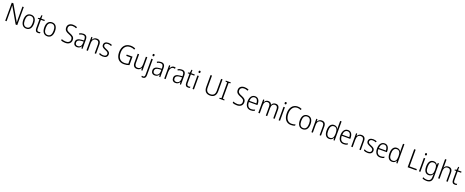

<svg xmlns="http://www.w3.org/2000/svg" viewBox="345 -3830 17286 7139"><g transform="rotate(20 8988.5 -260.0)"><path d="M567 0V-714H513V-251C513 -203 515 -139 517 -94H514L155 -714H91V0H145V-466C145 -524 143 -575 141 -624H144L504 0Z M1135 -267C1135 -436 1063 -542 925 -542C787 -542 710 -441 710 -267C710 -96 788 10 922 10C1062 10 1135 -96 1135 -267ZM768 -267C768 -411 818 -493 924 -493C1033 -493 1078 -404 1078 -267C1078 -124 1030 -39 923 -39C816 -39 768 -125 768 -267Z M1401 -38C1347 -38 1326 -73 1326 -141V-486H1464V-532H1326V-658H1289L1271 -535L1202 -517V-486H1270V-139C1270 -36 1311 10 1391 10C1421 10 1447 4 1467 -4V-50C1450 -43 1426 -38 1401 -38Z M1965 -267C1965 -436 1893 -542 1755 -542C1617 -542 1540 -441 1540 -267C1540 -96 1618 10 1752 10C1892 10 1965 -96 1965 -267ZM1598 -267C1598 -411 1648 -493 1754 -493C1863 -493 1908 -404 1908 -267C1908 -124 1860 -39 1753 -39C1646 -39 1598 -125 1598 -267Z M2696 -187C2696 -298 2629 -340 2515 -386C2418 -425 2364 -454 2364 -543C2364 -625 2424 -672 2514 -672C2562 -672 2613 -661 2663 -638L2682 -688C2635 -710 2578 -724 2515 -724C2394 -724 2305 -658 2306 -542C2306 -428 2373 -383 2478 -342C2589 -298 2638 -267 2638 -184C2638 -94 2575 -42 2475 -42C2409 -42 2345 -58 2299 -78V-20C2343 -2 2401 10 2473 10C2605 10 2696 -61 2696 -187Z M2989 -541C2933 -541 2879 -525 2834 -501L2852 -457C2897 -481 2941 -494 2985 -494C3059 -494 3095 -455 3095 -352V-313L3011 -308C2865 -300 2786 -245 2786 -139C2786 -49 2839 10 2934 10C3021 10 3065 -30 3096 -87H3098L3107 0H3150V-358C3150 -485 3099 -541 2989 -541ZM3017 -266 3095 -270V-217C3094 -105 3042 -37 2945 -37C2882 -37 2844 -72 2844 -139C2844 -219 2900 -259 3017 -266Z M3522 -542C3441 -542 3387 -497 3362 -440H3358L3351 -532H3306V0H3362V-292C3362 -427 3415 -493 3514 -493C3590 -493 3630 -448 3630 -349V0H3685V-356C3685 -484 3628 -542 3522 -542Z M4137 -138C4137 -228 4072 -259 3988 -295C3906 -330 3863 -349 3863 -408C3863 -463 3908 -494 3981 -494C4026 -494 4073 -482 4108 -464L4129 -510C4088 -529 4039 -542 3983 -542C3876 -542 3809 -489 3809 -406C3809 -318 3870 -288 3957 -251C4040 -217 4082 -193 4082 -136C4082 -75 4043 -39 3955 -39C3899 -39 3844 -56 3803 -79V-23C3838 -5 3889 10 3954 10C4072 10 4137 -44 4137 -138Z M4767 -364V-312H4939V-65C4899 -51 4851 -41 4792 -41C4616 -41 4529 -159 4529 -356C4529 -547 4625 -673 4796 -673C4854 -673 4910 -660 4964 -631L4987 -681C4930 -711 4867 -725 4798 -725C4587 -725 4469 -573 4469 -356C4469 -133 4575 10 4783 10C4860 10 4931 -3 4996 -29V-364Z M5520 -532H5464V-241C5464 -105 5413 -39 5311 -39C5235 -39 5196 -85 5196 -187V-532H5140V-180C5140 -54 5194 10 5304 10C5386 10 5439 -34 5464 -91H5467L5475 0H5520Z M5673 -686C5673 -658 5687 -641 5711 -641C5735 -641 5749 -658 5749 -686C5749 -713 5736 -730 5711 -730C5686 -730 5673 -713 5673 -686ZM5623 240C5695 240 5738 195 5738 101V-532H5682V100C5682 163 5659 191 5617 191C5598 191 5581 188 5565 182V231C5579 236 5598 240 5623 240Z M6065 -541C6009 -541 5955 -525 5910 -501L5928 -457C5973 -481 6017 -494 6061 -494C6135 -494 6171 -455 6171 -352V-313L6087 -308C5941 -300 5862 -245 5862 -139C5862 -49 5915 10 6010 10C6097 10 6141 -30 6172 -87H6174L6183 0H6226V-358C6226 -485 6175 -541 6065 -541ZM6093 -266 6171 -270V-217C6170 -105 6118 -37 6021 -37C5958 -37 5920 -72 5920 -139C5920 -219 5976 -259 6093 -266Z M6580 -541C6508 -541 6462 -490 6438 -430H6435L6428 -532H6383V0H6438V-287C6438 -401 6492 -488 6577 -488C6597 -488 6616 -484 6633 -479L6642 -532C6623 -538 6602 -541 6580 -541Z M6884 -541C6828 -541 6774 -525 6729 -501L6747 -457C6792 -481 6836 -494 6880 -494C6954 -494 6990 -455 6990 -352V-313L6906 -308C6760 -300 6681 -245 6681 -139C6681 -49 6734 10 6829 10C6916 10 6960 -30 6991 -87H6993L7002 0H7045V-358C7045 -485 6994 -541 6884 -541ZM6912 -266 6990 -270V-217C6989 -105 6937 -37 6840 -37C6777 -37 6739 -72 6739 -139C6739 -219 6795 -259 6912 -266Z M7335 -38C7281 -38 7260 -73 7260 -141V-486H7398V-532H7260V-658H7223L7205 -535L7136 -517V-486H7204V-139C7204 -36 7245 10 7325 10C7355 10 7381 4 7401 -4V-50C7384 -43 7360 -38 7335 -38Z M7532 -730C7507 -730 7494 -713 7494 -686C7494 -658 7508 -641 7532 -641C7556 -641 7570 -658 7570 -686C7570 -713 7557 -730 7532 -730ZM7559 -532H7503V0H7559Z M8431 -240V-714H8374V-238C8374 -107 8309 -41 8195 -41C8078 -41 8014 -107 8014 -242V-714H7957V-242C7957 -78 8041 10 8193 10C8342 10 8431 -75 8431 -240Z M8759 0V-35L8688 -46V-667L8759 -679V-714H8560V-679L8631 -667V-46L8560 -35V0Z M9483 -187C9483 -298 9416 -340 9302 -386C9205 -425 9151 -454 9151 -543C9151 -625 9211 -672 9301 -672C9349 -672 9400 -661 9450 -638L9469 -688C9422 -710 9365 -724 9302 -724C9181 -724 9092 -658 9093 -542C9093 -428 9160 -383 9265 -342C9376 -298 9425 -267 9425 -184C9425 -94 9362 -42 9262 -42C9196 -42 9132 -58 9086 -78V-20C9130 -2 9188 10 9260 10C9392 10 9483 -61 9483 -187Z M9789 -542C9656 -542 9583 -429 9583 -263C9583 -97 9658 10 9805 10C9864 10 9908 -1 9954 -24V-75C9903 -49 9863 -39 9808 -39C9699 -39 9640 -116 9639 -260H9975V-300C9975 -437 9914 -542 9789 -542ZM9788 -494C9878 -494 9919 -415 9919 -306H9641C9649 -430 9703 -494 9788 -494Z M10603 -542C10527 -542 10476 -506 10448 -444H10444C10427 -505 10381 -542 10308 -542C10232 -542 10186 -499 10162 -447H10158L10151 -532H10106V0H10162V-304C10162 -423 10207 -493 10298 -493C10362 -493 10402 -452 10402 -352V0H10457V-313C10457 -432 10505 -493 10593 -493C10657 -493 10697 -451 10697 -355V0H10753V-359C10753 -485 10698 -542 10603 -542Z M10938 -730C10913 -730 10900 -713 10900 -686C10900 -658 10914 -641 10938 -641C10962 -641 10976 -658 10976 -686C10976 -713 10963 -730 10938 -730ZM10965 -532H10909V0H10965Z M11408 -673C11457 -673 11504 -661 11548 -638L11570 -687C11522 -712 11467 -724 11407 -724C11209 -724 11104 -565 11104 -359C11104 -133 11208 10 11397 10C11462 10 11512 -1 11554 -19V-70C11512 -54 11463 -41 11403 -41C11247 -41 11164 -166 11164 -358C11164 -536 11248 -673 11408 -673Z M12075 -267C12075 -436 12003 -542 11865 -542C11727 -542 11650 -441 11650 -267C11650 -96 11728 10 11862 10C12002 10 12075 -96 12075 -267ZM11708 -267C11708 -411 11758 -493 11864 -493C11973 -493 12018 -404 12018 -267C12018 -124 11970 -39 11863 -39C11756 -39 11708 -125 11708 -267Z M12423 -542C12342 -542 12288 -497 12263 -440H12259L12252 -532H12207V0H12263V-292C12263 -427 12316 -493 12415 -493C12491 -493 12531 -448 12531 -349V0H12586V-356C12586 -484 12529 -542 12423 -542Z M12912 10C12996 10 13044 -35 13069 -90H13073L13080 0H13125V-760H13069V-535C13069 -508 13071 -473 13073 -443H13069C13045 -498 12994 -542 12915 -542C12789 -542 12715 -444 12715 -261C12715 -84 12785 10 12912 10ZM12920 -38C12820 -38 12773 -116 12773 -260C12773 -411 12824 -493 12923 -493C13025 -493 13070 -416 13070 -276V-248C13070 -113 13025 -38 12920 -38Z M13464 -542C13331 -542 13258 -429 13258 -263C13258 -97 13333 10 13480 10C13539 10 13583 -1 13629 -24V-75C13578 -49 13538 -39 13483 -39C13374 -39 13315 -116 13314 -260H13650V-300C13650 -437 13589 -542 13464 -542ZM13463 -494C13553 -494 13594 -415 13594 -306H13316C13324 -430 13378 -494 13463 -494Z M13997 -542C13916 -542 13862 -497 13837 -440H13833L13826 -532H13781V0H13837V-292C13837 -427 13890 -493 13989 -493C14065 -493 14105 -448 14105 -349V0H14160V-356C14160 -484 14103 -542 13997 -542Z M14612 -138C14612 -228 14547 -259 14463 -295C14381 -330 14338 -349 14338 -408C14338 -463 14383 -494 14456 -494C14501 -494 14548 -482 14583 -464L14604 -510C14563 -529 14514 -542 14458 -542C14351 -542 14284 -489 14284 -406C14284 -318 14345 -288 14432 -251C14515 -217 14557 -193 14557 -136C14557 -75 14518 -39 14430 -39C14374 -39 14319 -56 14278 -79V-23C14313 -5 14364 10 14429 10C14547 10 14612 -44 14612 -138Z M14912 -542C14779 -542 14706 -429 14706 -263C14706 -97 14781 10 14928 10C14987 10 15031 -1 15077 -24V-75C15026 -49 14986 -39 14931 -39C14822 -39 14763 -116 14762 -260H15098V-300C15098 -437 15037 -542 14912 -542ZM14911 -494C15001 -494 15042 -415 15042 -306H14764C14772 -430 14826 -494 14911 -494Z M15398 10C15482 10 15530 -35 15555 -90H15559L15566 0H15611V-760H15555V-535C15555 -508 15557 -473 15559 -443H15555C15531 -498 15480 -542 15401 -542C15275 -542 15201 -444 15201 -261C15201 -84 15271 10 15398 10ZM15406 -38C15306 -38 15259 -116 15259 -260C15259 -411 15310 -493 15409 -493C15511 -493 15556 -416 15556 -276V-248C15556 -113 15511 -38 15406 -38Z M16015 0H16360V-52H16072V-714H16015Z M16491 -730C16466 -730 16453 -713 16453 -686C16453 -658 16467 -641 16491 -641C16515 -641 16529 -658 16529 -686C16529 -713 16516 -730 16491 -730ZM16518 -532H16462V0H16518Z M16851 -542C16721 -542 16651 -437 16651 -262C16651 -84 16723 10 16845 10C16923 10 16977 -27 17004 -94H17008C17006 -64 17005 -35 17005 -8V24C17005 133 16953 192 16846 192C16783 192 16727 176 16681 152V207C16726 228 16778 240 16845 240C16996 240 17060 160 17060 18V-532H17015L17007 -452H17004C16974 -507 16927 -542 16851 -542ZM16858 -493C16964 -493 17005 -417 17005 -287V-241C17005 -126 16967 -38 16854 -38C16759 -38 16709 -113 16709 -262C16709 -407 16757 -493 16858 -493Z M17276 -517V-760H17220V0H17276V-289C17276 -426 17329 -493 17428 -493C17503 -493 17544 -449 17544 -348V0H17599V-354C17599 -482 17542 -542 17435 -542C17354 -542 17300 -498 17276 -441H17272C17275 -466 17276 -489 17276 -517Z M17890 -38C17836 -38 17815 -73 17815 -141V-486H17953V-532H17815V-658H17778L17760 -535L17691 -517V-486H17759V-139C17759 -36 17800 10 17880 10C17910 10 17936 4 17956 -4V-50C17939 -43 17915 -38 17890 -38Z"/></g></svg>

Font: Noto Sans Gujarati UI SemiCondensed Light
Style: Regular
Weight: 300
Width: 4
Designer: Jelle Bosma - Monotype Design Team, Universal Thirst
Foundry: Monotype Imaging Inc.
Version: Version 2.106